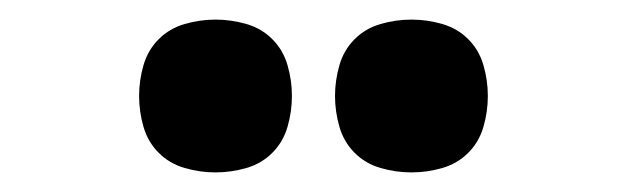

<svg xmlns="http://www.w3.org/2000/svg" viewBox="-20 -778 640 196"><path d="M400 -602Q384 -602 368.5 -606.5Q353 -611 342 -622Q331 -633 326.5 -648.5Q322 -664 322 -680Q322 -696 326.5 -711.5Q331 -727 342 -738Q353 -749 368.5 -753.5Q384 -758 400 -758Q416 -758 431.5 -753.5Q447 -749 458 -738Q469 -727 473.5 -711.5Q478 -696 478 -680Q478 -664 473.5 -648.5Q469 -633 458 -622Q447 -611 431.5 -606.5Q416 -602 400 -602ZM200 -602Q184 -602 168.5 -606.5Q153 -611 142 -622Q131 -633 126.5 -648.5Q122 -664 122 -680Q122 -696 126.5 -711.5Q131 -727 142 -738Q153 -749 168.5 -753.5Q184 -758 200 -758Q216 -758 231.5 -753.5Q247 -749 258 -738Q269 -727 273.5 -711.5Q278 -696 278 -680Q278 -664 273.5 -648.5Q269 -633 258 -622Q247 -611 231.5 -606.5Q216 -602 200 -602Z"/></svg>

Font: Iosevka Slab Heavy Extended
Style: Regular
Weight: 900
Width: 7
Monospace: yes
Designer: Belleve Invis
Foundry: Belleve Invis
Version: Version 11.1.0; ttfautohint (v1.8.3)